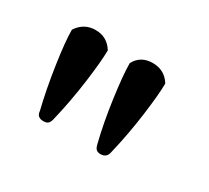

<svg xmlns="http://www.w3.org/2000/svg" viewBox="-63 -852 470 431"><g transform="rotate(30 171.5 -637.0)"><path d="M63 -535Q51 -584 42.5 -641.5Q34 -699 34 -729Q51 -755 81 -755Q111 -755 127 -729Q127 -702 119.5 -645.5Q112 -589 99 -535Q97 -526 93 -522.5Q89 -519 81 -519Q64 -519 63 -535ZM212 -535Q200 -583 192 -641Q184 -699 184 -729Q198 -755 229 -755Q260 -755 276 -729Q276 -702 268.5 -645.5Q261 -589 248 -535Q245 -519 229 -519Q222 -519 218 -522.5Q214 -526 212 -535Z"/></g></svg>

Font: Kurale
Style: Regular
Weight: 400
Designer: Eduardo Rodriguez Tunni
Foundry: Eduardo Rodriguez Tunni
Version: Version 2.000